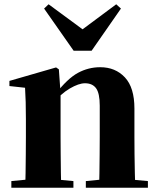

<svg xmlns="http://www.w3.org/2000/svg" viewBox="-20 -877 737 897"><path d="M33 0V-31L137 -41H216L323 -31V0ZM97 0Q99 -26 99.5 -68.5Q100 -111 100.5 -157Q101 -203 101 -238V-321Q101 -370 100 -400.5Q99 -431 97 -467L24 -475V-499L242 -562L255 -553L263 -441V-438V-238Q263 -203 263.5 -157Q264 -111 264.5 -68.5Q265 -26 266 0ZM381 0V-31L483 -41H561L671 -31V0ZM443 0Q444 -26 444.5 -68Q445 -110 445.5 -156Q446 -202 446 -238V-383Q446 -441 429 -464.5Q412 -488 377 -488Q348 -488 306 -463.5Q264 -439 223 -389L220 -436H238Q295 -510 344 -536.5Q393 -563 448 -563Q519 -563 563.5 -515.5Q608 -468 608 -370V-238Q608 -202 608.5 -156Q609 -110 610 -68Q611 -26 612 0ZM207 -857 408 -709H324L523 -857L545 -837L408 -640H324L186 -837Z"/></svg>

Font: Noto Serif JP Black
Style: Regular
Weight: 900
Designer: Ryoko NISHIZUKA 西塚涼子 (kana & ideographs); Frank Grießhammer (Latin, Greek & Cyrillic); Wenlong ZHANG 张文龙 (bopomofo); San
Foundry: Adobe
Version: Version 2.003-H1;hotconv 1.1.1;makeotfexe 2.6.0